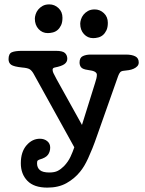

<svg xmlns="http://www.w3.org/2000/svg" viewBox="-20 -660 661 876"><path d="M149 85Q149 105 162 116Q175 127 205 127Q229 127 243.5 119.5Q258 112 272 98Q291 78 301.5 55.5Q312 33 319 12L133 -324Q125 -338 115.5 -344Q106 -350 81 -352Q43 -356 31 -364.5Q19 -373 19 -390Q19 -415 34 -421.5Q49 -428 81 -428H235Q266 -428 276.5 -418Q287 -408 287 -392Q287 -377 274 -367.5Q261 -358 230 -352Q220 -350 220 -342Q220 -335 223.5 -327Q227 -319 238 -299L354 -90L414 -282Q422 -305 422 -319Q422 -327 413 -332.5Q404 -338 380 -341Q358 -344 350.5 -352.5Q343 -361 343 -375Q343 -397 358 -404Q373 -411 393 -411H555Q581 -411 597 -403Q613 -395 613 -375Q613 -365 606.5 -358Q600 -351 590 -346.5Q580 -342 568 -340Q556 -338 544 -337Q533 -336 528 -330Q523 -324 519 -313L424 -44Q412 -9 401.5 17Q391 43 382 62.5Q373 82 364 97Q355 112 345 124Q320 155 283.5 175.5Q247 196 196 196Q135 196 105 165Q75 134 75 85Q75 33 101 3Q127 -27 162 -27Q182 -27 195.5 -16Q209 -5 209 13Q209 32 199 46Q189 60 160 68Q155 70 152 72.5Q149 75 149 85ZM139 -575Q139 -583 142.5 -594.5Q146 -606 154 -616Q162 -626 174.5 -633Q187 -640 205 -640Q229 -640 247 -623Q265 -606 265 -579Q265 -558 258.5 -544.5Q252 -531 242.5 -523Q233 -515 221 -512Q209 -509 198 -509Q173 -509 156 -527.5Q139 -546 139 -575ZM346 -552Q346 -560 349.5 -571.5Q353 -583 361 -593Q369 -603 381.5 -610Q394 -617 412 -617Q436 -617 454 -600Q472 -583 472 -556Q472 -535 465.5 -521.5Q459 -508 449.5 -500Q440 -492 428 -489Q416 -486 405 -486Q380 -486 363 -504.5Q346 -523 346 -552Z"/></svg>

Font: Life Savers ExtraBold
Style: Regular
Weight: 800
Designer: Pablo Impallari, Rodrigo Fuenzalida, Brenda Gallo
Foundry: Pablo Impallari, Rodrigo Fuenzalida, Brenda Gallo
Version: Version 3.001; ttfautohint (v0.95) -l 8 -r 50 -G 200 -x 14 -